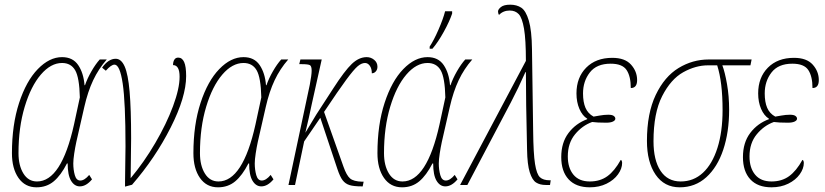

<svg xmlns="http://www.w3.org/2000/svg" viewBox="-20 -790 3523 820"><path d="M31 -136Q31 -257 61.5 -350.5Q92 -444 141.5 -495Q191 -546 245 -546Q291 -546 314 -512Q337 -478 341 -426H343Q353 -455 370.5 -485.5Q388 -516 406 -536H436Q401 -496 378 -447.5Q355 -399 340 -333L306 -184Q301 -161 297 -134.5Q293 -108 293 -92Q293 -65 299.5 -42Q306 -19 323 -19Q341 -19 361 -43L373 -24Q348 6 321 6Q298 6 283.5 -18Q269 -42 269 -92H266Q240 -41 209.5 -15.5Q179 10 136 10Q87 10 59 -30Q31 -70 31 -136ZM296 -258 321 -374Q319 -459 301 -490Q283 -521 245 -521Q197 -521 154.5 -471.5Q112 -422 85.5 -334Q59 -246 59 -136Q59 -83 80 -49Q101 -15 138 -15Q242 -15 296 -258Z M514 -14Q516 -124 516 -165Q516 -353 504 -433.5Q492 -514 469 -514Q455 -514 432 -488L416 -501Q443 -539 474 -539Q498 -539 512.5 -506Q527 -473 533.5 -399Q540 -325 540 -199Q540 -155 538 -29Q595 -97 643 -179Q691 -261 719 -336.5Q747 -412 747 -462Q747 -512 719 -512Q719 -526 724.5 -535Q730 -544 741 -544Q758 -544 766.5 -525Q775 -506 775 -465Q775 -376 709 -245.5Q643 -115 544 -1L514 7Z M806 -136Q806 -257 836.5 -350.5Q867 -444 916.5 -495Q966 -546 1020 -546Q1066 -546 1089 -512Q1112 -478 1116 -426H1118Q1128 -455 1145.5 -485.5Q1163 -516 1181 -536H1211Q1176 -496 1153 -447.5Q1130 -399 1115 -333L1081 -184Q1076 -161 1072 -134.5Q1068 -108 1068 -92Q1068 -65 1074.5 -42Q1081 -19 1098 -19Q1116 -19 1136 -43L1148 -24Q1123 6 1096 6Q1073 6 1058.5 -18Q1044 -42 1044 -92H1041Q1015 -41 984.5 -15.5Q954 10 911 10Q862 10 834 -30Q806 -70 806 -136ZM1071 -258 1096 -374Q1094 -459 1076 -490Q1058 -521 1020 -521Q972 -521 929.5 -471.5Q887 -422 860.5 -334Q834 -246 834 -136Q834 -83 855 -49Q876 -15 913 -15Q1017 -15 1071 -258Z M1592 -505Q1592 -493 1585 -485Q1578 -477 1568 -477Q1568 -497 1559.5 -509Q1551 -521 1539 -521Q1524 -521 1507.5 -507Q1491 -493 1458.5 -449Q1426 -405 1364 -312L1447 -78Q1460 -41 1475 -28Q1490 -15 1527 -14H1533L1529 6H1524Q1491 6 1473 0.5Q1455 -5 1443.5 -20Q1432 -35 1421 -68L1348 -287L1279 -186L1240 0H1212L1303 -428Q1311 -470 1311 -488Q1311 -507 1304 -511.5Q1297 -516 1268 -516H1258L1263 -536H1354L1311 -343Q1300 -289 1284 -223L1331 -301L1403 -412Q1452 -488 1482.5 -517Q1513 -546 1546 -546Q1564 -546 1578 -534.5Q1592 -523 1592 -505Z M1592 -136Q1592 -257 1622.5 -350.5Q1653 -444 1702.5 -495Q1752 -546 1806 -546Q1852 -546 1875 -512Q1898 -478 1902 -426H1904Q1914 -455 1931.5 -485.5Q1949 -516 1967 -536H1997Q1962 -496 1939 -447.5Q1916 -399 1901 -333L1867 -184Q1862 -161 1858 -134.5Q1854 -108 1854 -92Q1854 -65 1860.5 -42Q1867 -19 1884 -19Q1902 -19 1922 -43L1934 -24Q1909 6 1882 6Q1859 6 1844.5 -18Q1830 -42 1830 -92H1827Q1801 -41 1770.5 -15.5Q1740 10 1697 10Q1648 10 1620 -30Q1592 -70 1592 -136ZM1857 -258 1882 -374Q1880 -459 1862 -490Q1844 -521 1806 -521Q1758 -521 1715.5 -471.5Q1673 -422 1646.5 -334Q1620 -246 1620 -136Q1620 -83 1641 -49Q1662 -15 1699 -15Q1803 -15 1857 -258ZM1815 -591Q1833 -618 1853 -664Q1873 -710 1881 -742H1911V-732Q1900 -699 1875.5 -654.5Q1851 -610 1827 -582H1815Z M2226 -530Q2226 -621 2218 -667.5Q2210 -714 2195.5 -729.5Q2181 -745 2157 -745Q2129 -745 2111 -726Q2107 -733 2107 -741Q2107 -750 2119.5 -760Q2132 -770 2159 -770Q2187 -770 2206.5 -757Q2226 -744 2238.5 -702Q2251 -660 2252 -580L2257 -230Q2258 -134 2265 -90Q2272 -46 2286 -33Q2300 -20 2328 -20H2332L2329 0H2311Q2286 0 2269.5 -10.5Q2253 -21 2242.5 -54Q2232 -87 2231 -151Q2226 -361 2226 -482H2224Q2194 -414 2162 -353L1976 0H1945Z M2377 -119Q2377 -181 2408 -222Q2439 -263 2488 -281V-283Q2467 -296 2454.5 -325Q2442 -354 2442 -391Q2442 -459 2483.5 -501Q2525 -543 2595 -543Q2649 -543 2675 -514Q2701 -485 2701 -448Q2701 -414 2674 -414Q2674 -464 2656 -491Q2638 -518 2588 -518Q2528 -518 2499 -480.5Q2470 -443 2470 -391Q2470 -354 2480.5 -329.5Q2491 -305 2515 -292Q2522 -293 2541 -296.5Q2560 -300 2578 -300Q2594 -300 2601 -295Q2608 -290 2608 -283Q2608 -276 2598 -271Q2588 -266 2569 -266Q2530 -266 2509 -269Q2467 -254 2436 -216.5Q2405 -179 2405 -122Q2405 -73 2429 -44Q2453 -15 2499 -15Q2543 -15 2574 -37.5Q2605 -60 2631 -107Q2634 -107 2635.5 -102.5Q2637 -98 2637 -94Q2637 -70 2619.5 -45.5Q2602 -21 2570.5 -5.5Q2539 10 2499 10Q2440 10 2408.5 -24Q2377 -58 2377 -119Z M2743 -188Q2743 -306 2780.5 -384.5Q2818 -463 2878 -499.5Q2938 -536 3007 -536H3190L3185 -511H3065Q3076 -482 3085 -430.5Q3094 -379 3094 -321Q3094 -226 3069 -151Q3044 -76 2996.5 -33Q2949 10 2883 10Q2817 10 2780 -44Q2743 -98 2743 -188ZM3066 -320Q3066 -439 3043 -511H3004Q2951 -511 2898 -481.5Q2845 -452 2808 -379.5Q2771 -307 2771 -187Q2771 -106 2801 -60.5Q2831 -15 2887 -15Q2942 -15 2982 -52Q3022 -89 3044 -158Q3066 -227 3066 -320Z M3153 -119Q3153 -181 3184 -222Q3215 -263 3264 -281V-283Q3243 -296 3230.5 -325Q3218 -354 3218 -391Q3218 -459 3259.5 -501Q3301 -543 3371 -543Q3425 -543 3451 -514Q3477 -485 3477 -448Q3477 -414 3450 -414Q3450 -464 3432 -491Q3414 -518 3364 -518Q3304 -518 3275 -480.5Q3246 -443 3246 -391Q3246 -354 3256.5 -329.5Q3267 -305 3291 -292Q3298 -293 3317 -296.5Q3336 -300 3354 -300Q3370 -300 3377 -295Q3384 -290 3384 -283Q3384 -276 3374 -271Q3364 -266 3345 -266Q3306 -266 3285 -269Q3243 -254 3212 -216.5Q3181 -179 3181 -122Q3181 -73 3205 -44Q3229 -15 3275 -15Q3319 -15 3350 -37.5Q3381 -60 3407 -107Q3410 -107 3411.5 -102.5Q3413 -98 3413 -94Q3413 -70 3395.5 -45.5Q3378 -21 3346.5 -5.5Q3315 10 3275 10Q3216 10 3184.5 -24Q3153 -58 3153 -119Z"/></svg>

Font: Noto Serif CondThin
Style: Italic
Weight: 250
Width: 3
Italic angle: -12°
Designer: Monotype Design Team
Foundry: Monotype Imaging Inc.
Version: Version 1.001